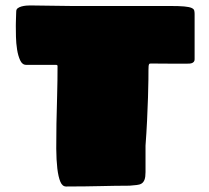

<svg xmlns="http://www.w3.org/2000/svg" viewBox="-20 -678 762 699"><path d="M189.5 -439Q189.5 -439.9 185.5 -441.9H75.2Q61 -441.9 53.5 -458.3Q45.9 -474.6 42.2 -497.6Q38.6 -520.5 38.1 -544.4Q37.6 -568.4 37.6 -584Q37.6 -587.9 37.8 -596.4Q38.1 -605 38.3 -613.8Q38.6 -622.6 38.8 -629.4Q39.1 -636.2 39.1 -636.7Q39.1 -644 44.7 -648.2Q50.3 -652.3 58.3 -654.5Q66.4 -656.7 75 -657.5Q83.5 -658.2 89.4 -658.2Q126 -658.2 164.6 -657.2Q203.1 -656.2 239.7 -656.2H599.6Q632.8 -656.2 650.9 -654.5Q668.9 -652.8 677.2 -649.2Q685.5 -645.5 687 -640.1Q688.5 -634.8 688.5 -627.4V-461.9Q688.5 -456.1 685.5 -452.9Q682.6 -449.7 678.5 -448.2Q674.3 -446.8 669.7 -446.5Q665 -446.3 661.6 -446.3Q647.9 -446.3 631.3 -446.3Q614.7 -446.3 597.4 -446.3Q580.1 -446.3 563.2 -446.5Q546.4 -446.8 532.2 -446.8Q528.3 -446.8 526.1 -446.5Q523.9 -446.3 522.7 -444.1Q521.5 -441.9 521 -437Q520.5 -432.1 520.5 -422.9Q520.5 -415.5 520.3 -388.7Q520 -361.8 518.8 -323.2Q517.6 -284.7 515.4 -238.8Q513.2 -192.9 509.8 -147.9V-51.8Q509.8 -33.2 506.1 -23.7Q502.4 -14.2 495.4 -9.8Q488.3 -5.4 477.3 -4.4Q466.3 -3.4 451.7 -2Q421.4 -2 397.2 -1.5Q373 -1 347.4 -0.5Q321.8 0 291.7 0.5Q261.7 1 220.7 1Q207 1 199.7 -16.4Q192.4 -33.7 188.7 -64.5Q185.1 -95.2 184.8 -137Q184.6 -178.7 185.5 -227.5Q186.5 -276.4 188 -330.3Q189.5 -384.3 189.5 -439Z"/></svg>

Font: Sigmar One
Style: Regular
Weight: 400
Version: Version 1.000